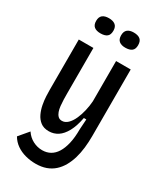

<svg xmlns="http://www.w3.org/2000/svg" viewBox="-213 -782 854 1012"><g transform="rotate(30 214.0 -276.0)"><path d="M184 153Q153 153 122.5 145Q92 137 67.5 120Q43 103 28 77L77 19Q95 46 122 60Q149 74 179 74Q206 74 227.5 62Q249 50 264 26Q279 2 287.5 -34.5Q296 -71 296 -121L300 -183H285Q275 -130 256.5 -96Q238 -62 213.5 -46Q189 -30 159 -30Q128 -30 108.5 -45Q89 -60 78 -83.5Q67 -107 62 -133.5Q57 -160 56 -183.5Q55 -207 55 -221V-528H144V-252Q144 -234 144.5 -214.5Q145 -195 147 -176.5Q149 -158 154 -144Q159 -130 168 -121Q177 -112 192 -112Q211 -112 227 -127.5Q243 -143 254.5 -168.5Q266 -194 273 -224Q280 -254 282 -283V-528H371V-123Q371 -86 367 -51Q363 -16 354 14.5Q345 45 330.5 70.5Q316 96 295.5 114.5Q275 133 247.5 143Q220 153 184 153ZM288 -613Q264 -613 250.5 -624Q237 -635 237 -659Q237 -683 250.5 -694Q264 -705 288 -705Q314 -705 327.5 -694Q341 -683 341 -658Q341 -634 327.5 -623.5Q314 -613 288 -613ZM137 -613Q112 -613 98.5 -624Q85 -635 85 -659Q85 -683 98.5 -694Q112 -705 137 -705Q162 -705 176 -694Q190 -683 190 -659Q190 -634 176.5 -623.5Q163 -613 137 -613Z"/></g></svg>

Font: Bricolage Grotesque Condensed
Style: Regular
Weight: 400
Width: 3
Designer: Mathieu Triay
Foundry: Atelier Triay
Version: Version 1.000;gftools[0.9.30]